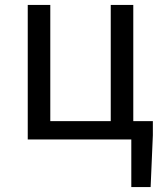

<svg xmlns="http://www.w3.org/2000/svg" viewBox="-20 -563 659 775"><path d="M510 192H588L597 -17V-74H518V-543H427V-74H183V-543H92V0H510Z"/></svg>

Font: DAIFUKU Sans JP
Style: Regular
Weight: 400
Designer: Original font ‘Source Han Sans JP’ : Ryoko NISHIZUKA  (kana, bopomofo & ideographs); Paul D. Hunt (Latin, Greek & Cyrill
Foundry: Daifuku
Version: Version 1.001